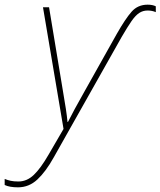

<svg xmlns="http://www.w3.org/2000/svg" viewBox="-134 -559 687 822"><path d="M-57 243Q-93 243 -114 233V207Q-102 212 -88.5 215Q-75 218 -55 218Q-19 218 10.5 190Q40 162 74 103L138 -7L50 -528H76L135 -172Q143 -126 148 -93Q153 -60 155 -37H157Q168 -59 185.5 -91.5Q203 -124 228 -168L366 -414Q403 -479 429.5 -509Q456 -539 498 -539Q519 -539 533 -532V-507Q517 -514 498 -514Q478 -514 462 -503.5Q446 -493 429 -468.5Q412 -444 387 -401L96 115Q62 176 26 209.5Q-10 243 -57 243Z"/></svg>

Font: Noto Sans Thin
Style: Italic
Weight: 100
Italic angle: -12°
Designer: Monotype Design Team
Foundry: Monotype Imaging Inc.
Version: Version 2.013; ttfautohint (v1.8.4.7-5d5b)